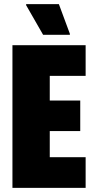

<svg xmlns="http://www.w3.org/2000/svg" viewBox="-20 -906 466 926"><path d="M40 0V-688H393V-540H220V-421H367V-274H220V-148H393V0ZM188 -738 106 -881V-886H264L317 -743V-738Z"/></svg>

Font: Saira Condensed Black
Style: Regular
Weight: 900
Width: 3
Designer: Hector Gatti with collaboration of the Omnibus-Type team
Foundry: Omnibus-Type
Version: Version 1.101